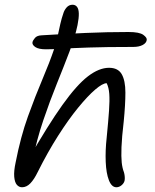

<svg xmlns="http://www.w3.org/2000/svg" viewBox="-20 -780 653 810"><path d="M73 10Q60 10 51 -0.5Q42 -11 40 -34.5Q38 -58 46 -95Q67 -203 98 -289Q129 -375 159 -445.5Q189 -516 209 -575Q218 -603 223.5 -629Q229 -655 234.5 -679Q240 -703 247 -723Q251 -737 261 -748.5Q271 -760 286 -760Q298 -760 305 -751Q312 -742 312.5 -723Q313 -704 307 -674Q297 -625 273 -562Q249 -499 219.5 -426Q190 -353 162.5 -272Q135 -191 118 -106L100 -108Q183 -253 243.5 -337.5Q304 -422 351 -458Q398 -494 440 -494Q478 -494 493.5 -467Q509 -440 509 -389.5Q509 -339 502 -268Q494 -200 492.5 -159Q491 -118 493.5 -94.5Q496 -71 503 -53Q505 -46 506 -37.5Q507 -29 506 -20Q504 -8 493.5 1Q483 10 471 10Q451 10 439.5 -19.5Q428 -49 426 -97Q424 -145 430 -199Q437 -270 440 -313.5Q443 -357 441 -384Q439 -411 430 -429Q413 -429 381.5 -402Q350 -375 309.5 -325.5Q269 -276 225 -207Q181 -138 139 -54Q124 -23 108 -6.5Q92 10 73 10ZM174 -572Q143 -572 129 -581.5Q115 -591 117 -602Q119 -610 127.5 -620Q136 -630 155 -631Q252 -637 341 -641Q430 -645 522 -645Q568 -645 584.5 -633Q601 -621 599 -611Q597 -598 581.5 -590Q566 -582 542 -582Q426 -582 354.5 -579.5Q283 -577 241.5 -574.5Q200 -572 174 -572Z"/></svg>

Font: Shantell Sans Light
Style: Italic
Weight: 300
Italic angle: -11°
Designer: Stephen Nixon, Anya Danilova, Shantell Martin
Foundry: Arrow Type
Version: Version 1.008;[ac192a2d6]